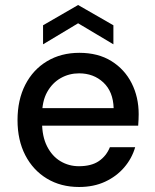

<svg xmlns="http://www.w3.org/2000/svg" viewBox="-20 -735 618 767"><path d="M296 12Q223 12 167.5 -21.5Q112 -55 81 -115Q50 -175 50 -255Q50 -336 81 -396.5Q112 -457 168 -490.5Q224 -524 297 -524Q372 -524 425 -491Q478 -458 506 -402.5Q534 -347 534 -279Q534 -269 533.5 -258Q533 -247 532 -233H123V-303H434Q432 -369 393 -405.5Q354 -442 296 -442Q256 -442 222.5 -423Q189 -404 168.5 -367.5Q148 -331 148 -275V-247Q148 -190 168 -150.5Q188 -111 221.5 -91Q255 -71 295 -71Q345 -71 375 -91.5Q405 -112 419 -147H520Q507 -102 476 -66Q445 -30 399.5 -9Q354 12 296 12ZM152 -558V-634L292 -715L433 -634V-558L292 -642Z"/></svg>

Font: DM Sans 12pt Medium
Style: Regular
Weight: 500
Version: Version 4.004;gftools[0.9.30]